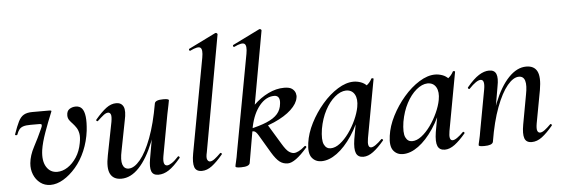

<svg xmlns="http://www.w3.org/2000/svg" viewBox="-48 -874 3023 1035"><g transform="rotate(-5 1463.0 -356.5)"><path d="M188 13Q156 13 132.5 -5Q109 -23 97.5 -51.5Q86 -80 89 -113Q93 -155 117 -200Q141 -245 162 -292Q169 -306 168.5 -312.5Q168 -319 157 -319H108Q83 -319 69 -314.5Q55 -310 47 -300Q39 -290 33 -273Q31 -269 25 -270Q19 -271 21 -276Q36 -319 48 -343Q60 -367 77.5 -377Q95 -387 124 -387H216Q224 -387 226 -385Q228 -383 224 -375Q204 -327 184.5 -272.5Q165 -218 159 -178Q151 -120 171.5 -87Q192 -54 230 -54Q259 -54 286.5 -72Q314 -90 335 -122Q356 -154 364 -198Q370 -229 366.5 -248.5Q363 -268 354.5 -281Q346 -294 335 -306Q326 -315 318 -326Q310 -337 310 -352Q310 -376 325 -386Q340 -396 359 -396Q381 -396 393 -381.5Q405 -367 408.5 -337Q412 -307 407 -261Q400 -204 378.5 -153.5Q357 -103 325 -66Q293 -29 257.5 -8Q222 13 188 13Z M571 13Q528 13 511.5 -19Q495 -51 509 -119L544 -297Q549 -327 544.5 -337.5Q540 -348 530 -348Q519 -348 505 -337Q491 -326 473 -309Q469 -305 465 -309Q461 -313 465 -317Q497 -355 523.5 -375Q550 -395 578 -395Q606 -395 617 -372.5Q628 -350 616 -297L585 -138Q574 -87 582.5 -62.5Q591 -38 615 -38Q645 -38 677.5 -77Q710 -116 738.5 -191.5Q767 -267 786 -376L802 -375Q782 -257 747 -169.5Q712 -82 667 -34.5Q622 13 571 13ZM772 9Q743 9 734.5 -13Q726 -35 734 -80L786 -376Q790 -394 833 -394Q851 -394 857 -391.5Q863 -389 863 -387Q863 -383 858 -360.5Q853 -338 848 -312L807 -89Q798 -37 823 -37Q833 -37 849 -47.5Q865 -58 884 -79Q887 -83 891.5 -78.5Q896 -74 892 -70Q857 -28 829 -9.5Q801 9 772 9Z M1007 9Q976 9 967.5 -15Q959 -39 968 -89L1062 -599Q1070 -643 1057 -653Q1044 -663 1001 -642Q997 -640 995 -646Q993 -652 997 -653L1143 -725Q1148 -727 1152 -723Q1156 -719 1155 -717L1042 -89Q1035 -60 1040.5 -49Q1046 -38 1055 -38Q1066 -38 1080.5 -49Q1095 -60 1112 -77Q1116 -81 1120 -77Q1124 -73 1120 -69Q1089 -32 1062 -11.5Q1035 9 1007 9Z M1219 8Q1201 8 1195 6Q1189 4 1189 1Q1189 -3 1194.5 -25.5Q1200 -48 1204 -74L1301 -599Q1309 -643 1295.5 -653Q1282 -663 1239 -642Q1235 -640 1233 -646Q1231 -652 1235 -653L1381 -725Q1385 -727 1389.5 -723.5Q1394 -720 1393 -717L1301 -206L1267 -10Q1262 8 1219 8ZM1472 9Q1447 9 1428 -5.5Q1409 -20 1386 -58L1328 -156Q1317 -174 1308 -178Q1299 -182 1278 -176L1378 -213L1447 -99Q1468 -64 1482.5 -54Q1497 -44 1510 -44Q1521 -44 1536 -51.5Q1551 -59 1569 -75Q1573 -79 1577 -74.5Q1581 -70 1577 -67Q1511 9 1472 9ZM1278 -176V-192Q1338 -205 1377 -221.5Q1416 -238 1435.5 -260.5Q1455 -283 1458 -315Q1461 -336 1454 -348Q1447 -360 1430 -360Q1386 -360 1351 -318Q1316 -276 1301 -206L1262 -243Q1286 -287 1322 -322Q1358 -357 1401 -378Q1444 -399 1487 -399Q1517 -399 1530.5 -388.5Q1544 -378 1548 -364Q1552 -350 1549 -339Q1544 -308 1510 -276Q1476 -244 1417 -218Q1358 -192 1278 -176Z M1654 13Q1621 13 1602 -11.5Q1583 -36 1591 -91Q1598 -143 1625.5 -197Q1653 -251 1692.5 -297Q1732 -343 1777 -371Q1822 -399 1863 -399Q1882 -399 1902 -392Q1922 -385 1936.5 -368.5Q1951 -352 1953 -326L1899 -357Q1914 -359 1932 -373Q1950 -387 1960 -407Q1962 -410 1967.5 -408.5Q1973 -407 1972 -405L1914 -89Q1905 -38 1927 -38Q1937 -38 1952 -48.5Q1967 -59 1985 -77Q1988 -80 1992 -76Q1996 -72 1993 -69Q1962 -32 1934.5 -11.5Q1907 9 1881 9Q1852 9 1842 -14Q1832 -37 1840 -89L1865 -229L1885 -246Q1859 -166 1820 -108Q1781 -50 1738 -18.5Q1695 13 1654 13ZM1709 -52Q1734 -52 1760 -72Q1786 -92 1809 -124Q1832 -156 1848.5 -192.5Q1865 -229 1871 -261Q1879 -304 1864.5 -329.5Q1850 -355 1818 -355Q1788 -354 1757.5 -328.5Q1727 -303 1704 -259.5Q1681 -216 1671 -160Q1662 -101 1673.5 -76.5Q1685 -52 1709 -52Z M2095 13Q2062 13 2043 -11.5Q2024 -36 2032 -91Q2039 -143 2066.5 -197Q2094 -251 2133.5 -297Q2173 -343 2218 -371Q2263 -399 2304 -399Q2323 -399 2343 -392Q2363 -385 2377.5 -368.5Q2392 -352 2394 -326L2340 -357Q2355 -359 2373 -373Q2391 -387 2401 -407Q2403 -410 2408.5 -408.5Q2414 -407 2413 -405L2355 -89Q2346 -38 2368 -38Q2378 -38 2393 -48.5Q2408 -59 2426 -77Q2429 -80 2433 -76Q2437 -72 2434 -69Q2403 -32 2375.5 -11.5Q2348 9 2322 9Q2293 9 2283 -14Q2273 -37 2281 -89L2306 -229L2326 -246Q2300 -166 2261 -108Q2222 -50 2179 -18.5Q2136 13 2095 13ZM2150 -52Q2175 -52 2201 -72Q2227 -92 2250 -124Q2273 -156 2289.5 -192.5Q2306 -229 2312 -261Q2320 -304 2305.5 -329.5Q2291 -355 2259 -355Q2229 -354 2198.5 -328.5Q2168 -303 2145 -259.5Q2122 -216 2112 -160Q2103 -101 2114.5 -76.5Q2126 -52 2150 -52Z M2792 9Q2762 9 2753.5 -15Q2745 -39 2754 -89L2783 -248Q2803 -348 2753 -348Q2723 -348 2690.5 -309Q2658 -270 2629.5 -194.5Q2601 -119 2583 -10L2566 -11Q2587 -130 2621.5 -217Q2656 -304 2701.5 -351.5Q2747 -399 2797 -399Q2840 -399 2856 -367.5Q2872 -336 2860 -267L2827 -89Q2822 -60 2826.5 -49Q2831 -38 2841 -38Q2852 -38 2866.5 -49Q2881 -60 2898 -77Q2901 -81 2905.5 -77Q2910 -73 2906 -69Q2875 -32 2848 -11.5Q2821 9 2792 9ZM2535 8Q2517 8 2511 6Q2505 4 2505 1Q2505 -3 2510.5 -25.5Q2516 -48 2520 -74L2561 -297Q2570 -349 2546 -349Q2535 -349 2519.5 -338.5Q2504 -328 2484 -307Q2481 -303 2476.5 -307.5Q2472 -312 2476 -316Q2511 -358 2540 -376.5Q2569 -395 2596 -395Q2625 -395 2634 -373Q2643 -351 2634 -306L2583 -10Q2578 8 2535 8Z"/></g></svg>

Font: Cormorant Infant Light SemiBold
Style: Italic
Weight: 600
Italic angle: -10°
Version: Version 4.001